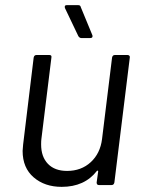

<svg xmlns="http://www.w3.org/2000/svg" viewBox="-20 -720 562 747"><path d="M427 -506H476Q481 -506 483.5 -503Q486 -500 485 -496L425 -10Q423 0 414 0H365Q356 0 356 -10L362 -53Q362 -55 360 -56Q358 -57 357 -55Q309 7 220 7Q154 7 111 -30Q68 -67 68 -133Q68 -140 70 -158L111 -496Q113 -506 122 -506H172Q182 -506 180 -496L141 -179Q140 -172 140 -158Q140 -110 166.5 -82.5Q193 -55 241 -55Q296 -55 333 -89Q370 -123 377 -179L416 -496Q418 -506 427 -506ZM340 -579Q340 -572 331 -572H296Q290 -572 285 -579L233 -688Q232 -690 232 -694Q232 -700 240 -700H284Q293 -700 294 -693L339 -584Q340 -582 340 -579Z"/></svg>

Font: Barlow
Style: Italic
Weight: 400
Italic angle: -7°
Designer: Jeremy Tribby
Foundry: Tribby Type
Version: Version 1.408